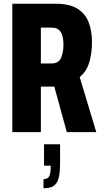

<svg xmlns="http://www.w3.org/2000/svg" viewBox="-20 -708 541 1029"><path d="M46 0V-688H278Q354 -688 396.5 -660.5Q439 -633 456 -586.5Q473 -540 473 -483Q473 -423 458.5 -374Q444 -325 407 -295L496 0H338L271 -244H199V0ZM199 -368H257Q293 -368 306.5 -396.5Q320 -425 320 -468Q320 -497 314 -517.5Q308 -538 294.5 -549Q281 -560 255 -560H199ZM213 301V252Q236 252 244 236.5Q252 221 252 180H216V65H302V165Q302 217 294 247Q286 277 266.5 289Q247 301 213 301Z"/></svg>

Font: Archivo ExtraCondensed ExtraBold
Style: Regular
Weight: 800
Width: 2
Designer: Hector Gatti
Foundry: Omnibus-Type
Version: Version 2.001